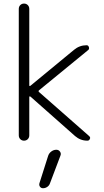

<svg xmlns="http://www.w3.org/2000/svg" viewBox="-20 -793 572 1053"><path d="M289.1 28.3Q301.8 28.3 309.1 38.6Q316.4 48.8 311.5 60.5L253.9 212.9Q250 224.6 239.3 231.9Q228.5 239.3 215.8 239.3Q205.1 239.3 199.2 231Q193.4 222.7 196.3 211.9L244.1 61.5Q249 46.9 261.7 37.6Q274.4 28.3 289.1 28.3ZM140.6 -324.2Q140.6 -322.3 142.6 -321.3Q144.5 -320.3 146.5 -322.3L385.7 -519.5Q416 -544.9 455.1 -544.9Q463.9 -544.9 467.3 -535.2Q470.7 -525.4 464.8 -519.5L194.3 -297.9Q188.5 -293 194.3 -288.1L468.8 -46.9Q474.6 -42 474.6 -36.1Q474.6 -34.2 472.7 -31.2Q469.7 -21.5 459 -21.5Q420.9 -21.5 391.6 -46.9L146.5 -263.7Q144.5 -264.6 142.6 -264.2Q140.6 -263.7 140.6 -261.7V-50.8Q140.6 -38.1 132.3 -29.8Q124 -21.5 111.8 -21.5Q99.6 -21.5 91.3 -29.8Q83 -38.1 83 -50.8V-744.1Q83 -756.8 91.3 -765.1Q99.6 -773.4 111.8 -773.4Q124 -773.4 132.3 -765.1Q140.6 -756.8 140.6 -744.1Z"/></svg>

Font: Gen Jyuu Gothic Light
Style: Regular
Weight: 200
Designer: [Source Han Sans]
Ryoko NISHIZUKA  (kana & ideographs); Paul D. Hunt (Latin, Greek & Cyrillic); Wenlong ZHANG  (bopomofo
Version: Version 1.002.20150607